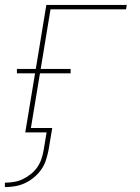

<svg xmlns="http://www.w3.org/2000/svg" viewBox="-51 -540 571 783"><path d="M-31 223V205Q-13 205 5.5 202Q24 199 41 191Q58 183 74 170.5Q90 158 101 142Q112 126 118 108Q124 90 127 72L139 0H52L92 -241H18V-259H95L138 -520H466L463 -502H155L115 -259H237V-241H112L75 -18H162L147 72Q143 92 136.5 112.5Q130 133 117.5 151Q105 169 87.5 183.5Q70 198 50.5 207Q31 216 10 219.5Q-11 223 -31 223Z"/></svg>

Font: Iosevka Term Curly Th Obl
Style: Regular
Weight: 100
Italic angle: -9°
Designer: Belleve Invis
Foundry: Belleve Invis
Version: Version 32.3.0